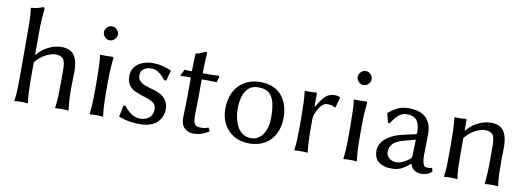

<svg xmlns="http://www.w3.org/2000/svg" viewBox="-59 -1096 4017 1462"><g transform="rotate(10 1950.0 -365.0)"><path d="M180.2 -373 182.1 -370.1Q216.3 -410.6 250.7 -430.4Q285.2 -450.2 315.4 -457.8Q345.7 -465.3 365.7 -465.3Q438 -465.3 467.8 -422.9Q497.6 -380.4 497.6 -297.9Q497.6 -272.5 496.1 -244.4Q494.6 -216.3 494.6 -190.9Q494.6 -130.4 496.6 -87.9Q498.5 -45.4 504.9 0L502.4 2.9Q492.7 1 477.5 0.5Q462.4 0 452.1 0Q442.9 0 427.7 0.5Q412.6 1 402.8 2.9L400.4 0Q406.7 -43.5 408.7 -87.4Q410.6 -131.3 410.6 -190.9V-294.4Q410.6 -359.4 392.3 -380.6Q374 -401.9 334 -401.9Q306.6 -401.9 263.7 -382.1Q220.7 -362.3 180.2 -314.5V-190.9Q180.2 -130.4 182.1 -87.9Q184.1 -45.4 189.9 0L187.5 2.9Q178.2 1 162.8 0.5Q147.5 0 137.7 0Q128.4 0 112.8 0.5Q97.2 1 87.9 2.9L85.9 0Q92.3 -44.4 93.8 -88.4Q95.2 -132.3 95.2 -190.9V-509.8Q95.2 -570.3 93.8 -626Q92.3 -681.6 85.9 -715.3L87.9 -718.8Q120.6 -721.2 140.4 -726.8Q160.2 -732.4 180.2 -740.2Q189.9 -740.2 189.9 -729.5Q185.1 -680.7 182.6 -635.5Q180.2 -590.3 180.2 -531.2Z M676.8 -249Q676.8 -308.6 674.8 -364.7Q672.9 -420.9 667.5 -455.1L669.4 -458Q686.5 -457 715.1 -457.5Q743.7 -458 761.7 -459Q768.1 -459 769.8 -457.5Q771.5 -456.1 771.5 -448.2Q768.1 -416.5 765.9 -389.9Q763.7 -363.3 762.7 -335Q761.7 -306.6 761.7 -266.1V-190.9Q761.7 -130.4 763.7 -87.9Q765.6 -45.4 771.5 0L769 2.9Q759.8 1 744.4 0.5Q729 0 719.2 0Q710 0 694.3 0.5Q678.7 1 669.4 2.9L667.5 0Q672.9 -43.5 674.8 -87.4Q676.8 -131.3 676.8 -190.9ZM666.5 -632.8Q666.5 -654.3 682.9 -670.7Q699.2 -687 720.2 -687Q741.7 -687 758.1 -670.7Q774.4 -654.3 774.4 -632.8Q774.4 -611.8 758.1 -595.2Q741.7 -578.6 720.2 -578.6Q699.2 -578.6 682.9 -595.2Q666.5 -611.8 666.5 -632.8Z M909.7 -106.9 925.8 -108.4Q948.2 -77.6 980.5 -54.7Q1012.7 -31.7 1051.3 -31.7Q1093.3 -31.7 1120.8 -54.7Q1148.4 -77.6 1148.4 -119.6Q1148.4 -158.7 1118.2 -175.8Q1087.9 -192.9 1041 -205.6Q1009.8 -215.3 980.5 -229Q951.2 -242.7 932.9 -268.1Q914.6 -293.5 914.6 -335.9Q914.6 -380.4 938.2 -409.2Q961.9 -438 998.5 -451.7Q1035.2 -465.3 1074.2 -465.3Q1114.7 -465.3 1154.3 -455.3Q1193.8 -445.3 1217.3 -433.6L1219.2 -430.2L1198.2 -352.1L1183.6 -351.1Q1171.4 -365.7 1155.8 -382.1Q1140.1 -398.4 1118.9 -410.6Q1097.7 -422.9 1070.3 -422.9Q1036.1 -422.9 1012.7 -406Q989.3 -389.2 989.3 -356Q989.3 -329.6 1005.6 -313Q1022 -296.4 1044.9 -287.6Q1067.9 -278.8 1087.9 -273.4Q1126 -265.1 1158.9 -249.3Q1191.9 -233.4 1212.2 -205.8Q1232.4 -178.2 1232.4 -134.8Q1232.4 -112.3 1224.4 -87.4Q1216.3 -62.5 1196.5 -40.3Q1176.8 -18.1 1141.8 -3.9Q1106.9 10.3 1052.2 10.3Q1022 10.3 979.7 4.2Q937.5 -2 892.1 -18.1Z M1377.9 -455.1Q1377.9 -501.5 1379.4 -532Q1380.9 -562.5 1381.8 -590.3L1383.8 -593.8Q1410.2 -597.7 1424.1 -605.2Q1438 -612.8 1458 -620.1Q1467.8 -620.1 1467.8 -609.9Q1465.8 -578.6 1464.6 -559.1Q1463.4 -539.6 1462.6 -517.1Q1461.9 -494.6 1461.9 -455.1H1512.2Q1529.8 -455.1 1551 -455.6Q1572.3 -456.1 1586.4 -457L1591.3 -449.2Q1583.5 -428.2 1579.1 -405.8Q1568.4 -406.7 1544.9 -407.2Q1521.5 -407.7 1502.4 -407.7H1461.9V-274.4Q1461.9 -226.6 1460.4 -192.1Q1459 -157.7 1459 -133.3Q1459 -91.3 1467 -70.6Q1475.1 -49.8 1494.1 -46.4Q1514.6 -43.5 1534.2 -44.9Q1553.7 -46.4 1578.1 -54.7L1590.3 -28.3Q1558.1 -7.3 1529.8 1.5Q1501.5 10.3 1467.8 10.3Q1431.6 10.3 1402.8 -14.6Q1374 -39.6 1374 -91.3Q1374 -106.9 1374.5 -135.5Q1375 -164.1 1376.5 -197.5Q1377.9 -231 1377.9 -262.7V-407.7Q1359.9 -407.7 1338.1 -407.2Q1316.4 -406.7 1302.2 -405.8L1296.9 -413.6Q1305.2 -424.8 1310.1 -434.3Q1314.9 -443.8 1320.3 -457Q1329.6 -456.1 1345.7 -455.6Q1361.8 -455.1 1377.9 -455.1Z M1677.7 -217.3Q1677.7 -292.5 1705.6 -348.1Q1733.4 -403.8 1785.4 -434.6Q1837.4 -465.3 1906.2 -465.3Q2013.7 -465.3 2070.3 -400.1Q2127 -335 2127 -226.6Q2127 -157.7 2100.1 -103.8Q2073.2 -49.8 2022.7 -19.8Q1972.2 10.3 1902.3 10.3Q1832.5 10.3 1782 -20.3Q1731.4 -50.8 1704.6 -102.3Q1677.7 -153.8 1677.7 -217.3ZM1898.9 -422.9Q1849.6 -422.9 1821.3 -395.5Q1793 -368.2 1781.7 -325.2Q1770.5 -282.2 1770.5 -235.4Q1770.5 -204.6 1777.1 -169.7Q1783.7 -134.8 1799.1 -103.3Q1814.5 -71.8 1842 -51.8Q1869.6 -31.7 1911.6 -31.7Q1947.8 -31.7 1974.9 -54.7Q2002 -77.6 2017.8 -117.7Q2033.7 -157.7 2033.7 -207.5Q2033.7 -272.5 2023.7 -320.8Q2013.7 -369.1 1984.4 -396Q1955.1 -422.9 1898.9 -422.9Z M2344.2 -354 2347.2 -352.1Q2382.3 -412.6 2410.9 -439Q2439.5 -465.3 2481.4 -465.3Q2496.6 -465.3 2501.2 -463.9Q2505.9 -462.4 2520 -458L2523.9 -454.1L2502.9 -375.5L2494.6 -373Q2483.9 -382.3 2469.5 -385.3Q2455.1 -388.2 2439.5 -388.2Q2405.8 -388.2 2380.4 -351.1Q2363.3 -324.7 2353.8 -302.2Q2344.2 -279.8 2344.2 -246.1V-190.9Q2344.2 -130.4 2346.2 -87.9Q2348.1 -45.4 2353.5 0L2351.1 2.9Q2341.8 1 2326.7 0.5Q2311.5 0 2301.8 0Q2292.5 0 2276.9 0.5Q2261.2 1 2252 2.9L2250 0Q2255.9 -43.5 2257.6 -87.4Q2259.3 -131.3 2259.3 -190.9V-249Q2259.3 -308.6 2257.1 -364.7Q2254.9 -420.9 2250 -455.1L2252 -458Q2270 -457 2295.4 -457.5Q2320.8 -458 2337.9 -460.9Q2344.2 -460.9 2344.2 -450.2Z M2638.7 -249Q2638.7 -308.6 2636.7 -364.7Q2634.8 -420.9 2629.4 -455.1L2631.3 -458Q2648.4 -457 2677 -457.5Q2705.6 -458 2723.6 -459Q2730 -459 2731.7 -457.5Q2733.4 -456.1 2733.4 -448.2Q2730 -416.5 2727.8 -389.9Q2725.6 -363.3 2724.6 -335Q2723.6 -306.6 2723.6 -266.1V-190.9Q2723.6 -130.4 2725.6 -87.9Q2727.5 -45.4 2733.4 0L2731 2.9Q2721.7 1 2706.3 0.5Q2690.9 0 2681.2 0Q2671.9 0 2656.2 0.5Q2640.6 1 2631.3 2.9L2629.4 0Q2634.8 -43.5 2636.7 -87.4Q2638.7 -131.3 2638.7 -190.9ZM2628.4 -632.8Q2628.4 -654.3 2644.8 -670.7Q2661.1 -687 2682.1 -687Q2703.6 -687 2720 -670.7Q2736.3 -654.3 2736.3 -632.8Q2736.3 -611.8 2720 -595.2Q2703.6 -578.6 2682.1 -578.6Q2661.1 -578.6 2644.8 -595.2Q2628.4 -611.8 2628.4 -632.8Z M3147.5 -50.8H3143.6Q3115.2 -27.3 3093.5 -13.7Q3071.8 0 3050.3 5.1Q3028.8 10.3 2999 10.3Q2940.9 10.3 2903.8 -17.6Q2866.7 -45.4 2866.7 -104Q2866.7 -157.7 2914.3 -198.7Q2961.9 -239.7 3042.5 -257.8L3141.1 -279.8Q3148.4 -282.2 3148.4 -292.5Q3148.4 -336.9 3138.4 -362.5Q3128.4 -388.2 3112.1 -399.9Q3095.7 -411.6 3078.6 -414.6Q3061.5 -417.5 3046.4 -417.5Q3008.8 -417.5 2980.5 -390.4Q2952.1 -363.3 2930.2 -327.6L2916 -328.6L2898.4 -399.4L2901.9 -403.8Q2921.9 -420.9 2959.5 -443.1Q2997.1 -465.3 3057.6 -465.3Q3087.9 -465.3 3118.7 -458.3Q3149.4 -451.2 3174.8 -432.9Q3200.2 -414.6 3216.3 -381.1Q3232.4 -347.7 3232.4 -293.5Q3232.4 -289.6 3231.9 -268.8Q3231.4 -248 3231 -221.2Q3230.5 -194.3 3230 -169.9Q3229.5 -145.5 3229.5 -133.3Q3229.5 -98.1 3234.6 -78.4Q3239.7 -58.6 3247.1 -50.8Q3252.4 -46.4 3261.2 -44.9Q3270 -43.5 3277.8 -43.5Q3284.2 -43.5 3291.3 -44.4Q3298.3 -45.4 3306.6 -48.8L3314.5 -22.5Q3295.9 -2 3273.2 4.2Q3250.5 10.3 3230.5 10.3Q3200.2 10.3 3178.5 -4.9Q3156.7 -20 3147.5 -50.8ZM3147.5 -238.8 3057.6 -214.4Q2996.1 -197.3 2974.1 -170.9Q2952.1 -144.5 2952.1 -108.4Q2952.1 -84 2973.4 -63.7Q2994.6 -43.5 3031.2 -43.5Q3055.2 -43.5 3080.6 -55.7Q3106 -67.9 3128.4 -85Q3134.8 -89.8 3139.2 -95.9Q3143.6 -102.1 3143.6 -112.3Z M3816.4 -190.9Q3816.4 -130.4 3817.9 -87.9Q3819.3 -45.4 3826.2 0L3823.2 2.9Q3814 1 3798.8 0.5Q3783.7 0 3773.9 0Q3764.6 0 3749 0.5Q3733.4 1 3724.1 2.9L3722.2 0Q3727.1 -43.5 3729.2 -87.4Q3731.4 -131.3 3731.4 -190.9V-294.4Q3731.4 -359.4 3713.6 -380.6Q3695.8 -401.9 3655.3 -401.9Q3626.5 -401.9 3584.2 -382.1Q3542 -362.3 3501.5 -314.5V-190.9Q3501.5 -130.4 3502.9 -87.9Q3504.4 -45.4 3510.7 0L3508.8 2.9Q3499.5 1 3483.9 0.5Q3468.3 0 3459 0Q3449.2 0 3433.8 0.5Q3418.5 1 3409.2 2.9L3407.2 0Q3413.6 -43.5 3415 -87.4Q3416.5 -131.3 3416.5 -190.9V-249Q3416.5 -308.6 3414.6 -364.7Q3412.6 -420.9 3407.2 -455.1L3409.2 -458Q3426.8 -457 3452.4 -457.5Q3478 -458 3495.1 -460.9Q3501.5 -460.9 3501.5 -450.2V-373L3503.4 -370.1Q3537.1 -410.6 3571.8 -430.4Q3606.4 -450.2 3636.5 -457.8Q3666.5 -465.3 3687 -465.3Q3758.8 -465.3 3788.6 -422.9Q3818.4 -380.4 3818.4 -297.9Q3818.4 -272.5 3817.4 -244.4Q3816.4 -216.3 3816.4 -190.9Z"/></g></svg>

Font: Kurinto Seri
Style: Regular
Weight: 400
Designer: Kurinto was developed by Clint Goss from a range of fonts that are compatible with the SIL Open Font License Version 1.1
Foundry: Clinton F. Goss
Version: Version 2.196; July 25, 2020